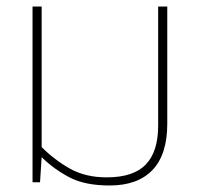

<svg xmlns="http://www.w3.org/2000/svg" viewBox="-20 -560 614 590"><path d="M317 10Q242 10 194.5 -14.5Q147 -39 108 -77L103 0H80V-540H108V-108Q148 -68 195.5 -41.5Q243 -15 308 -15Q390 -15 428 -54.5Q466 -94 466 -174V-540H494V-180Q494 -85 448.5 -37.5Q403 10 317 10Z"/></svg>

Font: Kanit Thin
Style: Regular
Weight: 250
Designer: Katatrad Team
Foundry: CadsonDemak
Version: Version 2.000; ttfautohint (v1.8.3)